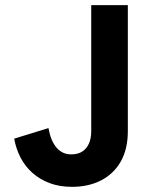

<svg xmlns="http://www.w3.org/2000/svg" viewBox="-20 -718 610 745"><path d="M259 7Q211 7 172.5 -7.5Q134 -22 105.5 -47.5Q77 -73 59.5 -107Q42 -141 35 -180L168 -221Q177 -171 199.5 -145Q222 -119 256 -119Q283 -119 300 -130.5Q317 -142 325.5 -162Q334 -182 334 -209V-698H476V-209Q476 -140 449 -92Q422 -44 373 -18.5Q324 7 259 7Z"/></svg>

Font: Parkinsans SemiBold
Style: Regular
Weight: 600
Designer: Red Stone, Indian Type Foundry
Foundry: Indian Type Foundry
Version: Version 1.000